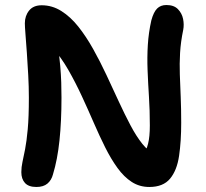

<svg xmlns="http://www.w3.org/2000/svg" viewBox="-20 -731 822 765"><path d="M125 14Q94 14 79.5 -2Q65 -18 65 -45Q65 -65 69.5 -85.5Q74 -106 80 -136.5Q86 -167 90.5 -216Q95 -265 95 -342Q95 -385 92.5 -431.5Q90 -478 87 -520.5Q84 -563 81.5 -594.5Q79 -626 79 -638Q79 -668 96 -689Q113 -710 146 -710Q188 -710 224.5 -687Q261 -664 292 -625Q323 -586 351 -536Q379 -486 404 -432.5Q429 -379 453 -327Q477 -275 500 -231.5Q523 -188 547 -158Q571 -128 596 -118L527 -86Q540 -98 551.5 -114.5Q563 -131 570 -158.5Q577 -186 577 -231Q577 -291 573.5 -345.5Q570 -400 568 -451.5Q566 -503 569 -552Q572 -601 583 -650Q592 -683 606 -697Q620 -711 643 -711Q673 -711 689 -694.5Q705 -678 709.5 -655.5Q714 -633 710 -612Q700 -564 697.5 -520.5Q695 -477 696.5 -434.5Q698 -392 700 -345Q702 -298 702 -242Q702 -168 693.5 -110Q685 -52 657.5 -19Q630 14 575 14Q536 14 505 -6Q474 -26 448 -62Q422 -98 399 -144Q376 -190 353.5 -242Q331 -294 306 -348Q281 -402 252.5 -452Q224 -502 187 -544L210 -549Q217 -504 220 -468.5Q223 -433 224 -403Q225 -373 225 -342Q225 -248 217 -171.5Q209 -95 191 -36Q185 -13 169 0.5Q153 14 125 14Z"/></svg>

Font: Shantell Sans SemiBold
Style: Regular
Weight: 600
Designer: Stephen Nixon, Anya Danilova, Shantell Martin
Foundry: Arrow Type
Version: Version 1.011;[c5ecc13dd]